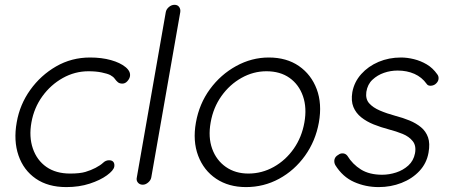

<svg xmlns="http://www.w3.org/2000/svg" viewBox="-20 -760 1850 790"><path d="M350.6 -523.4Q398.4 -523.4 436.5 -512.7Q474.6 -502 496.6 -483.9Q518.6 -465.8 514.6 -445.3Q512.7 -435.5 503.9 -425.8Q495.1 -416 483.4 -416Q471.7 -416 464.8 -421.9Q458 -427.7 452.1 -436Q446.3 -444.3 433.6 -451.2Q421.9 -457 398.4 -461.9Q375 -466.8 343.8 -466.8Q288.1 -466.8 238.3 -439Q188.5 -411.1 154.3 -363.8Q120.1 -316.4 109.4 -256.8Q98.6 -197.3 115.2 -148.9Q131.8 -100.6 170.9 -73.2Q210 -45.9 268.6 -45.9Q308.6 -45.9 331.5 -52.7Q354.5 -59.6 373 -69.3Q393.6 -80.1 404.3 -90.3Q415 -100.6 428.7 -100.6Q441.4 -100.6 446.8 -93.3Q452.1 -85.9 450.2 -74.2Q447.3 -58.6 419.9 -38.6Q392.6 -18.6 349.1 -4.4Q305.7 9.8 252.9 9.8Q177.7 9.8 127.4 -24.9Q77.1 -59.6 56.2 -120.1Q35.2 -180.7 48.8 -256.8Q61.5 -330.1 104.5 -390.1Q147.5 -450.2 210.9 -486.8Q274.4 -523.4 350.6 -523.4Z M602.5 -30.3Q600.6 -18.6 589.8 -9.3Q579.1 0 567.4 0Q554.7 0 547.4 -8.8Q540 -17.6 543 -30.3L662.1 -710Q664.1 -721.7 674.8 -731Q685.5 -740.2 698.2 -740.2Q710.9 -740.2 717.3 -731Q723.6 -721.7 721.7 -710Z M1292 -255.9Q1278.3 -179.7 1234.9 -119.1Q1191.4 -58.6 1128.4 -24.4Q1065.4 9.8 992.2 9.8Q920.9 9.8 869.6 -24.4Q818.4 -58.6 795.4 -119.1Q772.5 -179.7 786.1 -255.9Q799.8 -333 843.8 -393.1Q887.7 -453.1 951.7 -488.3Q1015.6 -523.4 1085.9 -523.4Q1159.2 -523.4 1210 -488.3Q1260.7 -453.1 1283.2 -393.1Q1305.7 -333 1292 -255.9ZM1232.4 -255.9Q1243.2 -316.4 1226.6 -364.3Q1210 -412.1 1171.4 -439.5Q1132.8 -466.8 1076.2 -466.8Q1022.5 -466.8 973.6 -439.5Q924.8 -412.1 891.1 -364.7Q857.4 -317.4 846.7 -255.9Q835.9 -195.3 853 -147.9Q870.1 -100.6 909.2 -73.2Q948.2 -45.9 1002 -45.9Q1057.6 -45.9 1106.4 -73.2Q1155.3 -100.6 1188.5 -147.9Q1221.7 -195.3 1232.4 -255.9Z M1359.4 -81.1Q1353.5 -92.8 1356.4 -104.5Q1359.4 -116.2 1372.1 -123Q1380.9 -129.9 1391.6 -128.9Q1402.3 -127.9 1409.2 -119.1Q1430.7 -84 1465.3 -62.5Q1500 -41 1552.7 -41Q1581.1 -41 1609.9 -50.3Q1638.7 -59.6 1660.2 -79.1Q1681.6 -98.6 1687.5 -128.9Q1693.4 -160.2 1678.2 -179.2Q1663.1 -198.2 1636.7 -209Q1610.4 -219.7 1580.1 -227.5Q1546.9 -236.3 1517.6 -248Q1488.3 -259.8 1466.3 -277.3Q1444.3 -294.9 1434.1 -319.8Q1423.8 -344.7 1429.7 -380.9Q1437.5 -422.9 1466.3 -455.1Q1495.1 -487.3 1537.6 -505.4Q1580.1 -523.4 1629.9 -523.4Q1655.3 -523.4 1683.1 -516.6Q1710.9 -509.8 1735.8 -495.1Q1760.7 -480.5 1779.3 -454.1Q1786.1 -445.3 1784.2 -433.6Q1782.2 -421.9 1770.5 -413.1Q1761.7 -407.2 1751 -407.2Q1740.2 -407.2 1735.4 -415Q1715.8 -442.4 1685.1 -456.1Q1654.3 -469.7 1616.2 -469.7Q1586.9 -469.7 1560.1 -460.4Q1533.2 -451.2 1512.7 -432.1Q1492.2 -413.1 1487.3 -381.8Q1483.4 -352.5 1499 -335Q1514.6 -317.4 1543 -305.2Q1571.3 -293 1607.4 -283.2Q1637.7 -275.4 1665 -264.2Q1692.4 -252.9 1712.4 -236.3Q1732.4 -219.7 1741.2 -194.8Q1750 -169.9 1743.2 -131.8Q1735.4 -87.9 1705.6 -56.2Q1675.8 -24.4 1631.8 -7.3Q1587.9 9.8 1538.1 9.8Q1484.4 9.8 1437 -11.2Q1389.6 -32.2 1359.4 -81.1Z"/></svg>

Font: Quicksand
Style: Italic
Weight: 400
Designer: Andrew Paglinawan
Foundry: Andrew Paglinawan
Version: Version 3.006